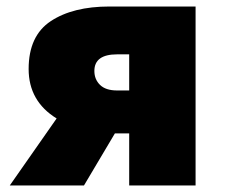

<svg xmlns="http://www.w3.org/2000/svg" viewBox="-20 -570 690 590"><path d="M377 -160H333L238 0H10L154 -206Q68 -259 68 -358Q68 -460 136 -505Q204 -550 316 -550H581V0H377ZM377 -292V-403H340Q270 -403 270 -352Q270 -326 287.5 -309Q305 -292 340 -292Z"/></svg>

Font: Nebula Sans Black
Style: Regular
Weight: 900
Designer: Paul D. Hunt for Adobe (as Source Sans)
Foundry: Nebula Entertainment & Broadcasting LLC
Version: Version 1.010